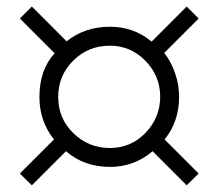

<svg xmlns="http://www.w3.org/2000/svg" viewBox="-20 -720 649 580"><path d="M580.1 -195.8 543.9 -160.2 440.9 -263.2Q385.3 -215.8 312 -215.8Q233.9 -215.8 179.2 -263.2L76.2 -160.2L40 -195.8L143.1 -298.8Q99.1 -354 99.1 -426.8Q99.1 -508.8 145 -559.1L40 -664.1L76.2 -700.2L181.2 -595.2Q236.3 -639.2 312 -639.2Q384.8 -639.2 438 -594.2L543.9 -700.2L580.1 -664.1L476.1 -560.1Q497.1 -533.7 509 -498.5Q521 -463.4 521 -428.2Q521 -352.1 477.1 -298.8ZM463.9 -428.2Q463.9 -490.7 419.2 -536.4Q374.5 -582 312 -582Q246.6 -582 201.2 -536.9Q155.8 -491.7 155.8 -426.8Q155.8 -362.3 201.7 -317.6Q247.6 -272.9 312 -272.9Q375.5 -272.9 419.7 -318.8Q463.9 -364.7 463.9 -428.2Z"/></svg>

Font: Veleka
Style: Bold
Weight: 700
Designer: Stefan Peev, Context Ltd, 2016; SIL International, 1997-2014.
Foundry: Stefan Peev, Context Ltd, 2016
Version: Version 1.000